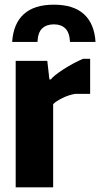

<svg xmlns="http://www.w3.org/2000/svg" viewBox="-20 -800 428 820"><path d="M32 -621Q37 -699 81.5 -739.5Q126 -780 210 -780Q294 -780 338.5 -739.5Q383 -699 388 -621H279Q277 -661 259 -678.5Q241 -696 210 -696Q179 -696 160.5 -679Q142 -662 140 -621ZM47 -540H182L191 -461H198Q202 -468 216.5 -479.5Q231 -491 251 -504Q271 -517 293.5 -529Q316 -541 335 -549H365V-399H300Q288 -397 274 -392.5Q260 -388 247 -381.5Q234 -375 223 -368Q212 -361 207 -355V0H47Z"/></svg>

Font: Encode Sans Compressed
Style: ExtraBold
Weight: 800
Designer: Pablo Impallari, Andres Torresi
Foundry: Pablo Impallari, Andres Torresi
Version: Version 1.000; ttfautohint (v1.00) -l 8 -r 50 -G 200 -x 14 -